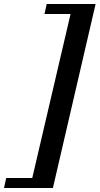

<svg xmlns="http://www.w3.org/2000/svg" viewBox="-74 -752 497 958"><path d="M190 186 403 -732H159L148 -682H278L87 136H-43L-54 186Z"/></svg>

Font: STIX Two Text
Style: Bold Italic
Weight: 700
Italic angle: -12°
Designer: Ross Mills, John Hudson & Paul Hanslow, Tiro Typeworks Ltd; with prior portions MicroPress Inc. and Coen Hoffman, Elsevi
Foundry: Tiro Typeworks Ltd
Version: Version 2.13 b171